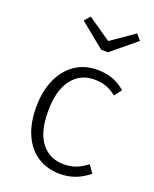

<svg xmlns="http://www.w3.org/2000/svg" viewBox="-145 -851 759 945"><g transform="rotate(20 234.5 -379.0)"><path d="M433 -481 404 -443Q378 -464 350.5 -474Q323 -484 288 -484Q214 -484 170 -426.5Q126 -369 126 -259Q126 -150 169.5 -95Q213 -40 287 -40Q322 -40 350.5 -51Q379 -62 408 -84L436 -45Q370 11 286 11Q219 11 169 -21Q119 -53 91.5 -113.5Q64 -174 64 -258Q64 -341 91.5 -403.5Q119 -466 169 -500Q219 -534 285 -534Q330 -534 365 -521.5Q400 -509 433 -481ZM433 -739 304 -633H268L138 -739L164 -769L286 -685L407 -769Z"/></g></svg>

Font: Fira Sans Light
Style: Regular
Weight: 300
Designer: bBox Type GmbH & Carrois Corporate GbR & Edenspiekermann AG
Foundry: bBox Type GmbH & Carrois Corporate GbR & Edenspiekermann AG
Version: Version 4.301